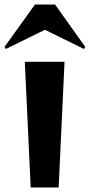

<svg xmlns="http://www.w3.org/2000/svg" viewBox="-39 -831 398 851"><path d="M71 -557H247L221 0H97ZM-19 -623 116 -811H205L339 -623L333 -614L160 -699L-13 -614Z"/></svg>

Font: Tiejili SC
Style: Regular
Weight: 400
Designer: Buernia
Foundry: Ershou Xiaoxi Press
Version: Version 1.100